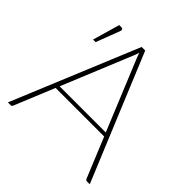

<svg xmlns="http://www.w3.org/2000/svg" viewBox="-183 -856 1009 1009"><g transform="rotate(45 322.0 -351.5)"><path d="M18 0ZM626.5 0H605Q597.5 0 594 -8.5L502.5 -231H141.5L50 -8.5Q47.5 0 38.5 0H18L309 -703H335.5ZM150.5 -252H493.5L332.5 -643.5Q330 -650.5 327.2 -657.5Q324.5 -664.5 322 -673Q319.5 -664.5 316.8 -657.5Q314 -650.5 311.5 -643.5ZM101 -550 144.5 -701H162Q168 -701 170.8 -696Q173.5 -691 171 -684L120 -550Z"/></g></svg>

Font: Lato Thin
Style: Regular
Weight: 200
Designer: Lukasz Dziedzic
Foundry: tyPoland Lukasz Dziedzic
Version: Version 2.007; 2014-02-27